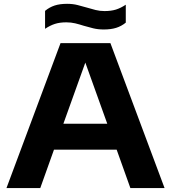

<svg xmlns="http://www.w3.org/2000/svg" viewBox="-20 -960 872 980"><path d="M13 0 289 -740H543.5L820 0H645.5L575.5 -196H255.5L185.5 0ZM303.5 -328.5H527.5L415.5 -640.5ZM509.5 -809.5Q480.5 -809.5 455.8 -815.5Q431 -821.5 407.5 -828.5Q386 -835.5 364.2 -840.8Q342.5 -846 318.5 -846Q285 -846 260.2 -838Q235.5 -830 210 -813V-904.5Q232 -923 258.8 -931.8Q285.5 -940.5 322.5 -940.5Q351.5 -940.5 376.2 -934.2Q401 -928 424.5 -921Q446 -914.5 467.8 -909Q489.5 -903.5 513.5 -903.5Q547 -903.5 571.8 -911.2Q596.5 -919 622 -936V-844.5Q600 -826.5 573.2 -818Q546.5 -809.5 509.5 -809.5Z"/></svg>

Font: Encode Sans Expanded Expanded
Style: Bold
Weight: 700
Width: 7
Designer: Multiple Designers
Foundry: Impallari Type
Version: Version 3.000; ttfautohint (v1.8.3) -l 8 -r 50 -G 200 -x 14 